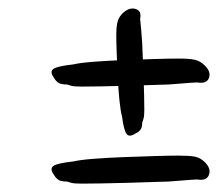

<svg xmlns="http://www.w3.org/2000/svg" viewBox="-20 -453 521 459"><path d="M175 -246Q169 -246 160 -246.5Q151 -247 140 -251Q125 -251 119 -255.5Q113 -260 109 -267Q98 -282 108 -288.5Q118 -295 155 -299Q172 -303 205.5 -305.5Q239 -308 278 -309.5Q317 -311 352 -312Q387 -313 407 -313Q433 -313 446 -310Q459 -307 470 -296Q485 -281 479.5 -266.5Q474 -252 451 -256Q446 -256 434.5 -255Q423 -254 409 -253Q395 -252 383 -251Q377 -251 350 -250Q323 -249 287.5 -248Q252 -247 220.5 -246.5Q189 -246 175 -246ZM175 -14Q169 -14 160 -14.5Q151 -15 140 -19Q125 -19 119 -23.5Q113 -28 109 -35Q98 -50 108 -56.5Q118 -63 155 -67Q172 -71 205.5 -73.5Q239 -76 278 -77.5Q317 -79 352 -80Q387 -81 407 -81Q433 -81 446 -78.5Q459 -76 470 -65Q485 -50 479.5 -35Q474 -20 451 -24Q446 -24 434.5 -23Q423 -22 409 -21Q395 -20 383 -19Q377 -19 350 -18Q323 -17 287.5 -16Q252 -15 220.5 -14.5Q189 -14 175 -14ZM304 -134Q289 -124 282.5 -133Q276 -142 272 -173Q268 -188 265.5 -213.5Q263 -239 261.5 -268.5Q260 -298 259 -325Q258 -352 258 -369Q258 -391 261.5 -402.5Q265 -414 275 -423Q290 -436 304.5 -431.5Q319 -427 315 -408Q316 -401 317.5 -382.5Q319 -364 320 -349Q320 -344 321 -323.5Q322 -303 323 -276.5Q324 -250 324.5 -226Q325 -202 325 -190Q325 -185 324.5 -177.5Q324 -170 320 -160Q320 -148 315.5 -142.5Q311 -137 304 -134Z"/></svg>

Font: Caveat Medium
Style: Regular
Weight: 500
Designer: Pablo Impallari
Foundry: Pablo Impallari
Version: Version 2.000